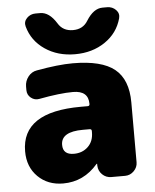

<svg xmlns="http://www.w3.org/2000/svg" viewBox="-55 -816 705 872"><g transform="rotate(-5 298.0 -380.0)"><path d="M348 -210V-216Q348 -225 339 -225H308Q208 -225 208 -165Q208 -120 258 -120Q297 -120 322.5 -144.5Q348 -169 348 -210ZM288 -530Q420 -530 479 -482Q538 -434 538 -330V-57Q538 -34 521 -17Q504 0 481 0H418Q394 0 377 -16.5Q360 -33 359 -57V-65Q359 -66 358 -66Q357 -66 356 -65Q292 10 198 10Q128 10 83 -34.5Q38 -79 38 -150Q38 -330 308 -330H339Q348 -330 348 -339V-340Q348 -400 278 -400Q218 -400 123 -382Q102 -378 85 -391.5Q68 -405 68 -427V-443Q68 -468 83.5 -488Q99 -508 123 -512Q222 -530 288 -530ZM466 -770Q490 -770 506 -753.5Q522 -737 516 -715Q498 -649 440 -609.5Q382 -570 303 -570Q224 -570 166 -609.5Q108 -649 90 -715Q84 -737 100 -753.5Q116 -770 140 -770H161Q202 -770 235 -717Q257 -680 303 -680Q349 -680 371 -717Q404 -770 445 -770Z"/></g></svg>

Font: Rounded Mplus 1c Black
Style: Regular
Weight: 900
Version: Version 1.059.20150529